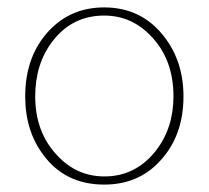

<svg xmlns="http://www.w3.org/2000/svg" viewBox="-20 -486 563 518"><path d="M475 -226Q475 -119 411 -51Q353 12 261 12Q156 12 97 -68Q48 -133 48 -226Q48 -335 113 -404Q172 -466 261 -466Q362 -466 423 -387Q475 -320 475 -226ZM75 -226Q75 -128 136 -65Q188 -10 262 -10Q346 -10 401 -80Q448 -141 448 -226Q448 -327 386 -390Q334 -444 261 -444Q175 -444 122 -375Q75 -314 75 -226Z"/></svg>

Font: Tajawal ExtraLight
Style: Regular
Weight: 275
Designer: Boutros Fonts
Foundry: Created by Boutros International 2017
Version: Version 1.700